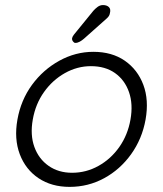

<svg xmlns="http://www.w3.org/2000/svg" viewBox="-20 -728 644 758"><path d="M554.7 -255.9Q541 -179.7 497.6 -119.1Q454.1 -58.6 391.1 -24.4Q328.1 9.8 254.9 9.8Q183.6 9.8 132.3 -24.4Q81.1 -58.6 58.1 -119.1Q35.2 -179.7 48.8 -255.9Q62.5 -333 106.4 -393.1Q150.4 -453.1 214.4 -488.3Q278.3 -523.4 348.6 -523.4Q421.9 -523.4 472.7 -488.3Q523.4 -453.1 545.9 -393.1Q568.4 -333 554.7 -255.9ZM495.1 -255.9Q505.9 -316.4 489.3 -364.3Q472.7 -412.1 434.1 -439.5Q395.5 -466.8 338.9 -466.8Q285.2 -466.8 236.3 -439.5Q187.5 -412.1 153.8 -364.7Q120.1 -317.4 109.4 -255.9Q98.6 -195.3 115.7 -147.9Q132.8 -100.6 171.9 -73.2Q210.9 -45.9 264.6 -45.9Q320.3 -45.9 369.1 -73.2Q418 -100.6 451.2 -147.9Q484.4 -195.3 495.1 -255.9ZM277.3 -558.6Q272.5 -558.6 268.1 -564.5Q263.7 -570.3 264.6 -577.1Q265.6 -583 271.5 -590.8L348.6 -685.5Q355.5 -693.4 365.2 -700.7Q375 -708 386.7 -708Q401.4 -708 409.7 -700.2Q418 -692.4 414.1 -676.8Q413.1 -669.9 409.7 -664.6Q406.2 -659.2 400.4 -654.3L311.5 -575.2Q303.7 -568.4 294.9 -563.5Q286.1 -558.6 277.3 -558.6Z"/></svg>

Font: Quicksand
Style: Italic
Weight: 400
Designer: Andrew Paglinawan
Foundry: Andrew Paglinawan
Version: Version 3.006